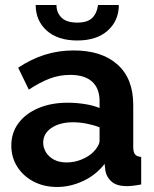

<svg xmlns="http://www.w3.org/2000/svg" viewBox="-20 -734 614 764"><path d="M25 -154.6Q25 -206 53.8 -244.3Q82.5 -282.6 133.2 -303.9Q183.8 -325.3 249.8 -325.3Q283 -325.3 316.9 -320Q350.7 -314.7 376.2 -304.2V-332.3Q376.2 -381.9 346.7 -408.9Q317.2 -436 259.4 -436Q215.9 -436 176.9 -421Q137.8 -405.9 94.7 -377.4L52.3 -464.6Q104.2 -499.2 158.6 -516.2Q213 -533.3 273.4 -533.3Q384.7 -533.3 447.4 -477.3Q510.2 -421.4 510.2 -316.9V-149.6Q510.2 -128.6 517.3 -119.8Q524.5 -110.9 541.8 -109.5V0Q524.3 3.4 509.8 5Q495.3 6.7 484.8 6.7Q444.8 6.7 424.3 -11Q403.9 -28.6 399.2 -55.3L396.3 -82Q361.8 -37.5 310.9 -13.8Q259.9 10 206.8 10Q154.8 10 113.4 -11.7Q71.9 -33.5 48.5 -70.9Q25 -108.3 25 -154.6ZM350.6 -128.4Q362.2 -139.7 369.2 -152Q376.2 -164.2 376.2 -174.2V-227.5Q351.9 -236.8 324 -242.2Q296.1 -247.5 270.8 -247.5Q218.6 -247.5 185.3 -225.3Q151.9 -203.1 151.9 -166.1Q151.9 -146.1 162.9 -128Q173.9 -109.9 194.8 -98.7Q215.6 -87.6 245.2 -87.6Q275.4 -87.6 304 -99.1Q332.7 -110.6 350.6 -128.4ZM287.4 -572.9Q209.8 -572.9 165.9 -612.3Q122 -651.8 122 -714.1H204.7Q204.7 -683.8 224.7 -664Q244.6 -644.1 287.4 -644.1Q328.7 -644.1 347.3 -663Q366 -681.8 370 -714.1H452.8Q452.8 -651.8 408.7 -612.3Q364.6 -572.9 287.4 -572.9Z"/></svg>

Font: Raleway Thin
Style: Regular
Weight: 100
Designer: Matt McInerney, Pablo Impallari, Rodrigo Fuenzalida
Foundry: Matt McInerney, Pablo Impallari, Rodrigo Fuenzalida
Version: Version 4.026